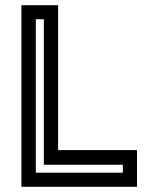

<svg xmlns="http://www.w3.org/2000/svg" viewBox="-20 -720 586 740"><path d="M62.5 0V-700H204V-141.5H508V0ZM118 -54.5H453.5V-85H149V-646H118Z"/></svg>

Font: Tourney SemiBold
Style: Regular
Weight: 600
Version: Version 1.015